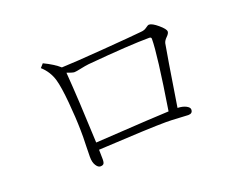

<svg xmlns="http://www.w3.org/2000/svg" viewBox="-91 -797 1182 918"><g transform="rotate(-20 500.0 -338.0)"><path d="M300.8 -173.8Q632.8 -194.3 676.8 -195.3Q720.7 -470.7 720.7 -548.8Q720.7 -557.6 710 -557.6Q613.3 -557.6 394.5 -538.1Q377 -536.1 352.1 -530.8Q327.1 -525.4 318.4 -525.4Q309.6 -525.4 281.2 -536.1Q292 -394.5 300.8 -173.8ZM173.8 -598.6 190.4 -617.2Q241.2 -592.8 269.5 -567.4Q331.1 -569.3 483.4 -581.1Q635.7 -592.8 681.6 -597.7Q700.2 -598.6 712.4 -607.9Q724.6 -617.2 730.5 -617.2Q746.1 -617.2 774.9 -592.8Q803.7 -568.4 803.7 -555.7Q803.7 -545.9 790 -532.7Q776.4 -519.5 773.4 -506.8Q765.6 -467.8 722.7 -196.3Q749 -195.3 765.6 -186.5Q782.2 -177.7 782.2 -167Q782.2 -146.5 759.8 -146.5Q753.9 -146.5 713.4 -148.9Q672.9 -151.4 648.4 -151.4Q567.4 -151.4 301.8 -136.7Q302.7 -119.1 302.7 -87.9Q302.7 -71.3 297.9 -65.4Q293 -59.6 281.2 -59.6Q269.5 -59.6 259.3 -75.7Q249 -91.8 249 -119.1L250 -172.9Q252 -226.6 251 -253.9Q250 -319.3 242.7 -399.4Q235.4 -479.5 224.6 -517.6Q210.9 -565.4 173.8 -598.6Z"/></g></svg>

Font: GenYoMin TW TTF ExtraLight
Style: Regular
Weight: 250
Version: Version 1.300